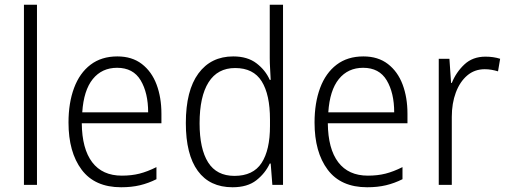

<svg xmlns="http://www.w3.org/2000/svg" viewBox="-20 -780 2143 810"><path d="M136 0H81V-760H136Z M475 -542Q537 -542 578.5 -510Q620 -478 640.5 -423.5Q661 -369 661 -300V-260H325Q326 -152 369 -95.5Q412 -39 494 -39Q535 -39 568.5 -47.5Q602 -56 640 -75V-24Q606 -7 570.5 1.5Q535 10 491 10Q380 10 324.5 -64Q269 -138 269 -263Q269 -346 292.5 -409Q316 -472 362 -507Q408 -542 475 -542ZM474 -494Q410 -494 371.5 -446.5Q333 -399 327 -306H605Q605 -388 573.5 -441Q542 -494 474 -494Z M961 10Q865 10 814.5 -59Q764 -128 764 -261Q764 -398 817 -470Q870 -542 964 -542Q1024 -542 1062 -513Q1100 -484 1118 -443H1122Q1121 -466 1119.5 -490.5Q1118 -515 1118 -535V-760H1174V0H1129L1122 -90H1118Q1099 -49 1061.5 -19.5Q1024 10 961 10ZM969 -38Q1048 -38 1083.5 -92.5Q1119 -147 1119 -248V-276Q1119 -381 1084 -437Q1049 -493 972 -493Q898 -493 860 -433Q822 -373 822 -260Q822 -152 858 -95Q894 -38 969 -38Z M1513 -542Q1575 -542 1616.5 -510Q1658 -478 1678.5 -423.5Q1699 -369 1699 -300V-260H1363Q1364 -152 1407 -95.5Q1450 -39 1532 -39Q1573 -39 1606.5 -47.5Q1640 -56 1678 -75V-24Q1644 -7 1608.5 1.5Q1573 10 1529 10Q1418 10 1362.5 -64Q1307 -138 1307 -263Q1307 -346 1330.5 -409Q1354 -472 1400 -507Q1446 -542 1513 -542ZM1512 -494Q1448 -494 1409.5 -446.5Q1371 -399 1365 -306H1643Q1643 -388 1611.5 -441Q1580 -494 1512 -494Z M2028 -541Q2062 -541 2090 -532L2081 -479Q2068 -483 2054 -485.5Q2040 -488 2025 -488Q1982 -488 1951 -461.5Q1920 -435 1903 -389.5Q1886 -344 1886 -287V0H1831V-532H1876L1883 -430H1886Q1904 -475 1939 -508Q1974 -541 2028 -541Z"/></svg>

Font: Noto Sans Arabic UI SmCn Lt
Style: Regular
Weight: 300
Width: 4
Designer: Monotype Design Team, Nadine Chahine and Nizar Qandah
Foundry: Monotype Imaging Inc.
Version: Version 2.010; ttfautohint (v1.8.4.7-5d5b)